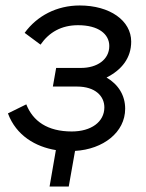

<svg xmlns="http://www.w3.org/2000/svg" viewBox="-20 -545 534 701"><path d="M161 136H231L254 6C357 0 437 -62 437 -148C437 -196 413 -236 369 -262C425 -290 459 -334 459 -393C459 -470 381 -525 271 -525C187 -525 115 -487 70 -425L128 -382C159 -427 204 -453 265 -453C339 -453 379 -421 379 -377C379 -327 334 -297 276 -297H185L173 -229H261C328 -229 361 -194 361 -153C361 -100 313 -65 242 -65C153 -65 100 -103 76 -164L9 -131C39 -50 110 -9 184 3Z"/></svg>

Font: Fixel Display 20240404
Style: Italic
Weight: 400
Italic angle: -10°
Designer: AlfaBravo + MacPaw
Foundry: Kyrylo Tkachov, Marchela Mozhyna, Serhii Makarenko, Maria Weinstein, Zakhar Kryvoshyya
Version: Version 1.211;Glyphs 3.2 (3225)